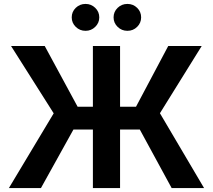

<svg xmlns="http://www.w3.org/2000/svg" viewBox="-20 -963 1090 983"><path d="M594.7 -727.5V0H455.6V-727.5ZM25.4 0 254.9 -382.8 36.6 -727.5H209L377.4 -416.5H676.3L841.3 -727.5H1012.7L798.8 -383.3L1024.9 0H858.9L695.8 -299.8H356L189.5 0ZM632.3 -805.2Q603 -805.2 582.3 -825.4Q561.5 -845.7 561.5 -874Q561.5 -902.8 582.3 -922.9Q603 -942.9 632.3 -942.9Q661.6 -942.9 682.1 -922.9Q702.6 -902.8 702.6 -874Q702.6 -845.7 682.1 -825.4Q661.6 -805.2 632.3 -805.2ZM418 -805.2Q388.7 -805.2 367.9 -825.4Q347.2 -845.7 347.2 -874Q347.2 -902.8 367.9 -922.9Q388.7 -942.9 418 -942.9Q446.8 -942.9 467.5 -922.9Q488.3 -902.8 488.3 -874Q488.3 -845.7 467.5 -825.4Q446.8 -805.2 418 -805.2Z"/></svg>

Font: Inter Cardless
Style: Bold
Weight: 700
Designer: Rasmus Andersson
Foundry: rsms
Version: Version 4.001;git-9221beed3